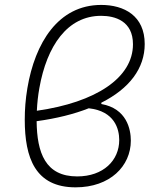

<svg xmlns="http://www.w3.org/2000/svg" viewBox="-20 -762 626 791"><path d="M397.5 -338.9C513.2 -397 576.2 -480.5 576.2 -580.6C576.2 -696.8 491.7 -741.7 397 -741.7C219.2 -741.7 124 -584.5 92.8 -398.9C85 -352.5 82 -310.1 82 -269C82 -111.8 125 9.8 291.5 9.8C433.1 9.8 519 -77.6 519 -182.6C519 -229 502.4 -314.9 397.5 -333.5ZM131.8 -305.7C133.3 -337.9 136.7 -368.7 142.1 -398.9C172.9 -573.2 257.8 -696.8 396.5 -696.8C453.6 -696.8 527.8 -675.8 527.8 -579.6C527.8 -441.4 375 -340.3 131.8 -305.7ZM345.7 -315.9C452.6 -304.2 471.2 -230 471.2 -185.1C471.2 -101.6 406.2 -35.2 297.9 -35.2C167 -35.2 132.3 -132.3 130.9 -262.7C212.9 -273.9 285.2 -292 345.7 -315.9Z"/></svg>

Font: Cascadia Code PL ExtraLight
Style: Italic
Weight: 200
Italic angle: -10°
Monospace: yes
Designer: Aaron Bell
Foundry: Saja Typeworks
Version: Version 2404.023